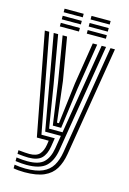

<svg xmlns="http://www.w3.org/2000/svg" viewBox="-141 -816 737 1093"><g transform="rotate(15 227.5 -269.5)"><path d="M117.8 209.1Q100.3 209.1 82.3 207.5Q64.2 205.9 53 203.4V182Q68.5 184.7 85.8 186.1Q103.2 187.6 117.8 187.6Q180.7 187.6 218.4 170.7Q256.2 153.9 275.8 121.3Q295.4 88.7 303.2 41.4L408.7 -600H434.9L328.6 45.6Q319.9 97.8 297.9 134.3Q275.9 170.9 232.9 190Q189.8 209.1 117.8 209.1ZM117.8 122.8Q106.1 122.8 90.7 121.6Q75.3 120.5 53 118V96.7Q77.4 99.1 92 100.2Q106.6 101.3 117.8 101.3Q159.3 101.3 177.5 81.5Q195.7 61.7 201.8 24L205.2 0H135.4L21.6 -600H47.7L156.5 -22.3H235L227.1 28.3Q219.5 75.4 195.4 99.1Q171.3 122.8 117.8 122.8ZM117.8 165.9Q104.8 165.9 87.7 164.6Q70.6 163.2 53 160.7V139.4Q73 141.9 89.3 143.2Q105.6 144.4 117.8 144.4Q185.1 144.4 214.2 116Q243.3 87.6 252.4 32.7L265 -44.6H172.6L127.7 -297.6L74 -600H100.2L149.5 -315.7L189.6 -66.8H268.9L356.6 -600H382.5L277.7 36.9Q267.3 100.6 232.3 133.3Q197.4 165.9 117.8 165.9ZM205.6 -89.1 171 -333.3 126.5 -600H152.7L195.4 -349.9L224.2 -111.4H235.7L265.1 -354L304.3 -600H330.4L286.8 -327.2L254.8 -89.1ZM256.8 -728.6V-749.5H369.4V-728.6ZM98.1 -645V-665.9H210.7V-645ZM98.1 -686.8V-707.7H210.7V-686.8ZM98.1 -728.6V-749.5H210.7V-728.6ZM256.8 -645V-665.9H369.4V-645ZM256.8 -686.8V-707.7H369.4V-686.8Z"/></g></svg>

Font: Big Shoulders Inline Text SC Thin
Style: Regular
Weight: 100
Designer: Patric King
Foundry: XO Type Co
Version: Version 2.002